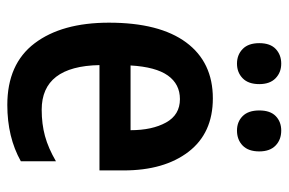

<svg xmlns="http://www.w3.org/2000/svg" viewBox="-152 -627 789 525"><g transform="rotate(90 242.5 -364.5)"><path d="M249 -552Q344 -552 395 -485.5Q446 -419 446 -308V-242H158Q161 -84 280 -84Q319 -84 352 -93Q385 -102 421 -123V-27Q355 10 267 10Q155 10 98.5 -64.5Q42 -139 42 -268Q42 -406 96 -479Q150 -552 249 -552ZM251 -462Q210 -462 186.5 -429Q163 -396 159 -327H336Q336 -386 315 -424Q294 -462 251 -462ZM98 -679Q98 -709 114 -724Q130 -739 154 -739Q178 -739 194 -723.5Q210 -708 210 -679Q210 -649 194 -633.5Q178 -618 154 -618Q130 -618 114 -633.5Q98 -649 98 -679ZM282 -679Q282 -709 297.5 -724Q313 -739 337 -739Q362 -739 378 -723.5Q394 -708 394 -679Q394 -649 378 -633.5Q362 -618 337 -618Q313 -618 297.5 -633.5Q282 -649 282 -679Z"/></g></svg>

Font: Noto Sans Myanmar UI Condensed SemiBold
Style: Regular
Weight: 600
Width: 3
Designer: Monotype Design Team
Foundry: Monotype Imaging Inc.
Version: Version 2.103; ttfautohint (v1.8.4.7-5d5b)